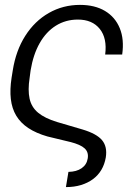

<svg xmlns="http://www.w3.org/2000/svg" viewBox="-20 -573 531 778"><path d="M247.1 185.1 257.3 123.5Q290 123 310.8 108.6Q331.5 94.2 335.4 69.3Q339.8 43.9 323 28.3Q306.2 12.7 265.1 2.4L172.4 -20Q126.5 -33.2 95 -54Q63.5 -74.7 45.9 -104Q28.3 -133.3 23.9 -171.6Q19.5 -210 26.9 -257.8L31.7 -287.6Q44.4 -368.2 82.5 -428Q120.6 -487.8 178 -520.5Q235.4 -553.2 304.2 -553.2Q364.3 -553.2 405.5 -528.6Q446.8 -503.9 465.3 -458.7Q483.9 -413.6 475.1 -352.1H406.2Q414.6 -418 384.3 -455.8Q354 -493.7 295.4 -493.7Q246.1 -493.7 206.5 -469Q167 -444.3 140.9 -398.4Q114.7 -352.5 104 -287.6L100.1 -257.8Q92.3 -208 99.9 -173.3Q107.4 -138.7 134.5 -116.2Q161.6 -93.8 211.4 -78.6L314.5 -48.3Q371.6 -31.2 393.6 -4.9Q415.5 21.5 408.7 64.9Q403.8 93.3 390.6 115.5Q377.4 137.7 356.4 153.1Q335.4 168.5 308.1 176.8Q280.8 185.1 247.1 185.1Z"/></svg>

Font: Inter Tight Light
Style: Italic
Weight: 300
Italic angle: -9.39999°
Designer: Rasmus Andersson
Foundry: rsms
Version: Version 3.004